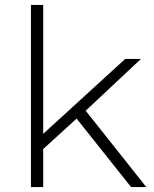

<svg xmlns="http://www.w3.org/2000/svg" viewBox="-20 -762 628 782"><path d="M292 -279 514 0H576L329 -311L554 -522H490L156 -217V-742H106V0H156V-155Z"/></svg>

Font: Montserrat Custom ExtraLight
Style: Regular
Weight: 300
Designer: Julieta Ulanovsky
Foundry: Julieta Ulanovsky
Version: Version 7.200